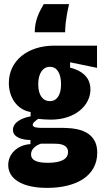

<svg xmlns="http://www.w3.org/2000/svg" viewBox="-20 -750 512 934"><path d="M316 -730H193C171 -693 149 -651 149 -593H297C297 -611 297 -647 316 -730ZM209 164C351 164 453 106 453 -7C453 -128 329 -128 270 -128H182C161 -128 139 -130 139 -143C139 -150 146 -158 166 -172C188 -169 214 -168 228 -168C347 -168 420 -238 420 -315C420 -357 399 -401 321 -421V-447L452 -420V-528H244C115 -528 23 -455 23 -346C23 -277 62 -216 129 -205V-184C84 -176 43 -154 43 -118C43 -82 88 -69 128 -69V-49C65 -45 20 -2 20 53C20 119 86 164 209 164ZM223 -258C188 -258 166 -287 166 -340C166 -393 188 -425 223 -425C256 -425 277 -395 277 -340C277 -287 256 -258 223 -258ZM213 42C150 42 131 25 131 1C131 -22 149 -41 179 -51H242C263 -51 311 -51 311 -10C311 21 282 42 213 42Z"/></svg>

Font: Bricolage Grotesque 10pt Condensed ExtraBold
Style: Regular
Weight: 800
Width: 3
Designer: Mathieu Triay
Foundry: Atelier Triay
Version: Version 1.000;gftools[0.9.29]